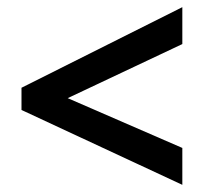

<svg xmlns="http://www.w3.org/2000/svg" viewBox="-20 -628 570 536"><path d="M489 -112 40 -321V-383L489 -608V-505L169 -354L489 -215Z"/></svg>

Font: Noto Sans Arabic UI SmCn SmBd
Style: Regular
Weight: 600
Width: 4
Designer: Monotype Design Team, Nadine Chahine and Nizar Qandah
Foundry: Monotype Imaging Inc.
Version: Version 2.010; ttfautohint (v1.8.4.7-5d5b)